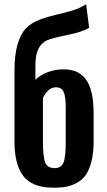

<svg xmlns="http://www.w3.org/2000/svg" viewBox="-20 -871 501 900"><path d="M228 8.8Q131.8 8.3 89.8 -45.4Q47.9 -99.1 47.9 -207V-538.1Q47.9 -614.3 62.5 -663.8Q77.1 -713.4 102.8 -739.3Q128.4 -765.1 170.9 -780.8Q201.2 -792 244.1 -802Q287.1 -812 321.5 -822.5Q356 -833 383.8 -851.1L397.9 -740.2Q363.8 -720.7 293.7 -706.5Q223.6 -692.4 200.2 -682.1Q172.9 -668.9 159.4 -640.9Q146 -612.8 146 -564.9V-497.1Q166.5 -518.1 201.9 -532Q237.3 -545.9 277.8 -545.9Q312 -545.9 337.4 -535.2Q362.8 -524.4 381.6 -500.2Q400.4 -476.1 409.7 -435.1Q418.9 -394 418.9 -335.9V-210Q418.9 -157.2 409.7 -118.2Q400.4 -79.1 384.5 -54.7Q368.7 -30.3 343.8 -15.9Q318.8 -1.5 291.5 3.9Q264.2 9.3 228 8.8ZM235.8 -83Q266.1 -83 277.1 -107.7Q288.1 -132.3 288.1 -203.1V-367.2Q288.1 -419.4 278.1 -440.7Q268.1 -461.9 242.2 -461.9Q206.1 -461.9 181.2 -412.1V-208Q181.2 -134.8 192.1 -108.9Q203.1 -83 235.8 -83Z"/></svg>

Font: Oswald Medium
Style: Regular
Weight: 500
Designer: Vernon Adams
Foundry: Vernon Adams
Version: Version 4.103